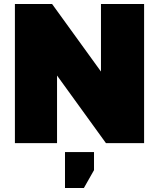

<svg xmlns="http://www.w3.org/2000/svg" viewBox="-20 -720 800 966"><path d="M55 0V-700H242L488 -360V-700H705V0H513L267 -340V0ZM307 226V45H453V136L402 226Z"/></svg>

Font: Golos Text ExtraBold
Style: Regular
Weight: 800
Designer: A.Korolkova, Vitaly Kuzmin
Foundry: ParaType Ltd
Version: Version 2.004